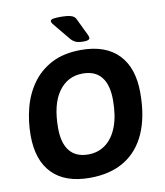

<svg xmlns="http://www.w3.org/2000/svg" viewBox="-97 -991 926 1078"><g transform="rotate(-10 365.5 -451.5)"><path d="M403 -708Q542 -708 615.5 -632Q689 -556 689 -414Q689 -278 647.5 -184Q606 -90 525.5 -41Q445 8 328 8Q188 8 114.5 -67Q41 -142 41 -284Q41 -364 60.5 -439.5Q80 -515 123 -575.5Q166 -636 235 -672Q304 -708 403 -708ZM389 -576Q302 -576 251 -504.5Q200 -433 200 -298Q200 -212 236 -167.5Q272 -123 342 -123Q399 -123 441.5 -155Q484 -187 507.5 -248.5Q531 -310 531 -400Q531 -486 495.5 -531Q460 -576 389 -576ZM326 -911Q356 -911 378 -905.5Q400 -900 408 -884Q426 -845 438 -821.5Q450 -798 455.5 -785.5Q461 -773 461 -768Q461 -752 428 -752Q393 -752 378.5 -760Q364 -768 356 -777Q315 -827 295.5 -850Q276 -873 270 -881.5Q264 -890 264 -895Q264 -905 279 -908Q294 -911 326 -911Z"/></g></svg>

Font: Asap VF Beta
Style: Italic
Weight: 400
Italic angle: -6°
Designer: Pablo Cosgaya
Foundry: Pablo Cosgaya
Version: Version 1.007